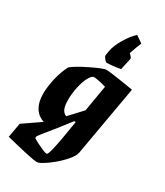

<svg xmlns="http://www.w3.org/2000/svg" viewBox="-248 -818 940 1092"><g transform="rotate(30 222.0 -272.0)"><path d="M447 -443 366 18Q361 44 324 83.5Q287 123 243.5 153.5Q200 184 184 184Q154 184 -26 139L-9 44L104 -34Q63 -47 42 -82Q21 -117 21 -171Q21 -217 33.5 -271.5Q46 -326 69 -371Q96 -395 171.5 -432Q247 -469 267 -469Q280 -469 351 -458.5Q422 -448 447 -443ZM161 -210Q161 -137 199 -126L277 -210L306 -381Q276 -390 251.5 -394.5Q227 -399 221 -397Q207 -392 193 -364.5Q179 -337 170 -295Q161 -253 161 -210ZM241 2 262 -124H252Q188 -40 126 35Q122 42 110 56L108 70Q129 83 163 99Q197 115 208 115Q215 115 222.5 87.5Q230 60 241 2ZM219 -537 224 -569Q231 -607 259 -654Q287 -701 317 -728L362 -697Q349 -667 332 -617Q354 -598 352 -591L335 -514Q283 -504 245 -504Q240 -504 229 -517.5Q218 -531 219 -537Z"/></g></svg>

Font: Grenze
Style: Bold Italic
Weight: 700
Italic angle: -10°
Designer: Renata Polastri
Foundry: Omnibus-Type
Version: Version 1.002; ttfautohint (v1.8)